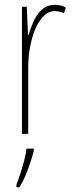

<svg xmlns="http://www.w3.org/2000/svg" viewBox="-20 -555 302 796"><path d="M208 -535Q218 -535 230.5 -532.5Q243 -530 253 -524L245 -500Q239 -503 229 -506Q219 -509 208 -509Q181 -509 160 -487.5Q139 -466 125 -431.5Q111 -397 104 -356.5Q97 -316 97 -277V0H71V-527H91L96 -409H98Q106 -436 118.5 -465Q131 -494 153 -514.5Q175 -535 208 -535ZM120 71Q114 94 105.5 120Q97 146 86 172Q75 198 61 221H48V211Q55 193 64 165.5Q73 138 80.5 109.5Q88 81 90 61H120Z"/></svg>

Font: Noto Sans Khmer ExtraCondensed Thin
Style: Regular
Weight: 250
Width: 2
Designer: Danh Hong and the Monotype Design Team
Foundry: Monotype Imaging Inc.
Version: Version 2.004